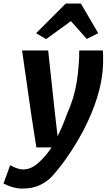

<svg xmlns="http://www.w3.org/2000/svg" viewBox="-80 -852 644 1122"><path d="M50.5 250Q21.5 250 -7.8 241.2Q-37 232.5 -59.5 220.5L-20.5 113Q-5.5 123 15.8 130.5Q37 138 56 138Q101.5 138 144 100Q186.5 62 221.5 9.5H132.5L104 -173.5L49 -557H201.5L239 -208.5L256.5 -55.5Q287.5 -118 311.5 -186Q333.5 -235 347 -280Q360.5 -325 368.5 -373.8Q376.5 -422.5 380.5 -481.5Q382 -497 382.5 -516.2Q383 -535.5 383 -557H521Q522 -548 522.5 -529Q523 -510 522.5 -485Q519.5 -329 435.5 -147.5Q410.5 -92 375.5 -32.2Q340.5 27.5 301 82.5Q261.5 137.5 223 179.5Q194.5 210 152 230Q109.5 250 50.5 250ZM189.5 -623.5 131 -658 304.5 -831.5H392.5L494 -658L427 -624.5L334.5 -728.5Z"/></svg>

Font: Merriweather Sans Italic
Style: Bold
Weight: 700
Italic angle: -7.5°
Designer: Eben Sorkin
Foundry: Eben Sorkin
Version: Version 1.008; ttfautohint (v1.7.19-72a1) -l 8 -r 50 -G 200 